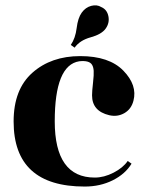

<svg xmlns="http://www.w3.org/2000/svg" viewBox="-20 -676 542 705"><path d="M240 -511Q257 -536 261.5 -573Q266 -610 280 -629.5Q294 -649 315 -654.5Q336 -660 352 -650Q373 -641 378 -616.5Q383 -592 368 -571Q353 -550 313 -539Q273 -528 254 -501ZM30 -230Q30 -348 99 -409Q168 -470 274.5 -470Q381 -470 433 -416.5Q485 -363 470 -306Q462 -275 436.5 -260.5Q411 -246 381 -253Q318 -268 318 -326Q318 -341 321.5 -371.5Q325 -402 324 -416Q323 -430 318 -438Q308 -455 271 -451Q181 -437 181 -230.5Q181 -24 328 -24Q362 -24 397 -42Q432 -60 449 -85L463 -75Q440 -37 394 -14Q348 9 291 9Q30 9 30 -230Z"/></svg>

Font: Rozha One
Style: Regular
Weight: 400
Designer: Tim Donaldson, Indian Type Foundry
Foundry: Indian Type Foundry
Version: Version 1.301;PS 1.0;hotconv 1.0.78;makeotf.lib2.5.61930; tt